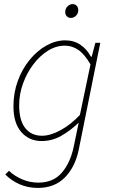

<svg xmlns="http://www.w3.org/2000/svg" viewBox="-20 -688 558 942"><path d="M166 234Q117 234 76 216Q35 198 6 168L24 150Q50 175 88 191.5Q126 208 168 208Q242 208 284 158.5Q326 109 342 30L366 -86Q324 -46 279.5 -21Q235 4 184 4Q123 4 84.5 -40Q46 -84 46 -166Q46 -233 67.5 -291.5Q89 -350 125.5 -394.5Q162 -439 207.5 -464.5Q253 -490 300 -490Q343 -490 375 -468Q407 -446 426 -410H430L448 -478H472L366 48Q348 133 297.5 183.5Q247 234 166 234ZM186 -22Q228 -22 278.5 -50Q329 -78 372 -124L424 -372Q395 -422 364.5 -443Q334 -464 298 -464Q255 -464 215 -439Q175 -414 143 -371.5Q111 -329 92.5 -277Q74 -225 74 -172Q74 -97 104 -59.5Q134 -22 186 -22ZM328 -600Q316 -600 308 -608Q300 -616 300 -628Q300 -646 311.5 -657Q323 -668 336 -668Q348 -668 356 -660Q364 -652 364 -638Q364 -622 353 -611Q342 -600 328 -600Z"/></svg>

Font: Source Sans Variable
Style: Italic
Weight: 200
Italic angle: -11°
Designer: Paul D. Hunt
Foundry: Adobe Systems Incorporated
Version: Version 3.006;hotconv 1.0.111;makeotfexe 2.5.65597